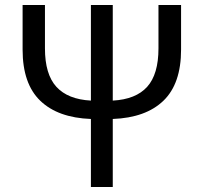

<svg xmlns="http://www.w3.org/2000/svg" viewBox="-20 -753 820 773"><path d="M709 -553Q709 -416 638 -347.5Q567 -279 434 -274V0H346V-274Q213 -279 142 -347.5Q71 -416 71 -553V-733H161V-558Q161 -454 207 -403.5Q253 -353 346 -348V-733H434V-348Q527 -353 572.5 -403.5Q618 -454 618 -558V-733H709Z"/></svg>

Font: Noto Sans SC
Style: Regular
Weight: 400
Designer: Ryoko NISHIZUKA ____ (kana & ideographs); Paul D. Hunt (Latin, Greek & Cyrillic); Wenlong ZHANG ___ (bopomofo); Sandoll 
Foundry: Adobe Systems Incorporated
Version: Version 1.004